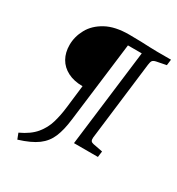

<svg xmlns="http://www.w3.org/2000/svg" viewBox="-167 -678 833 903"><g transform="rotate(30 250.0 -226.5)"><path d="M62 119 50 88Q104 63 131.5 29.5Q159 -4 170.5 -44Q182 -84 187 -127L202 -252Q155 -252 121 -269.5Q87 -287 69.5 -318Q52 -349 52 -390Q52 -435 75 -477Q98 -519 146.5 -545.5Q195 -572 271 -572Q308 -572 335.5 -571Q363 -570 385 -569Q407 -568 425 -568H500L496 -536L445 -526Q430 -523 425 -516.5Q420 -510 418 -493L366 -68Q365 -55 369 -49.5Q373 -44 383 -42L435 -32L431 0H301L366 -525H291L237 -91Q230 -32 213.5 7.5Q197 47 162 73Q127 99 62 119Z"/></g></svg>

Font: Yrsa Light
Style: Italic
Weight: 300
Italic angle: -7.10001°
Designer: Anna Giedrys (Yrsa+Rasa design), David Brezina (Yrsa art-direction, Rasa art-direction, design)
Foundry: Rosetta Type Foundry
Version: Version 2.004